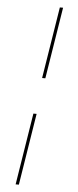

<svg xmlns="http://www.w3.org/2000/svg" viewBox="-65 -823 431 1066"><g transform="rotate(5 151.0 -290.0)"><path d="M178 -391H160L224 -790H242ZM129 -190H147L83 210H65Z"/></g></svg>

Font: Georama Extra Expanded Thin
Style: Italic
Weight: 100
Width: 8
Italic angle: -9°
Designer: Jean-Baptiste Levee
Foundry: Production Type
Version: Version 1.000